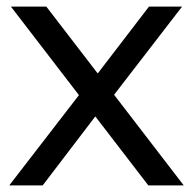

<svg xmlns="http://www.w3.org/2000/svg" viewBox="-20 -560 584 580"><path d="M13 -540H120L535 0H428ZM238 -298 318 -274 109 0H8ZM223 -270 430 -540H530L304 -247Z"/></svg>

Font: Pathway Extreme
Style: Regular
Weight: 400
Designer: Eduardo Rodriguez Tunni
Foundry: Eduardo Rodriguez Tunni
Version: Version 1.001;gftools[0.9.26]